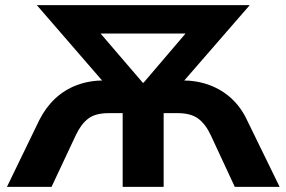

<svg xmlns="http://www.w3.org/2000/svg" viewBox="-20 -725 1111 745"><path d="M7 0 133 -260Q158 -309 194.5 -343Q231 -377 279 -395Q327 -413 386 -413H418L407 -377L123 -705H949L664 -377L653 -413H685Q744 -413 792.5 -395Q841 -377 878 -343Q915 -309 938 -260L1065 0H891L798 -200Q778 -243 749.5 -264.5Q721 -286 669 -286H615V0H456V-286H402Q350 -286 322 -264.5Q294 -243 274 -200L180 0ZM534 -404H537L735 -636L736 -595H334L335 -636Z"/></svg>

Font: Nunito Sans 10pt ExtraBold
Style: Regular
Weight: 800
Designer: Vernon Adams
Foundry: Vernon Adams
Version: Version 3.101;gftools[0.9.27]